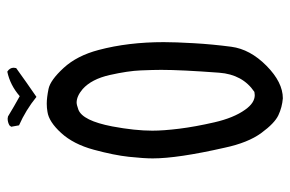

<svg xmlns="http://www.w3.org/2000/svg" viewBox="-158 -662 815 540"><g transform="rotate(-90 250.0 -391.5)"><path d="M244 -4Q219 -6 196.5 -16.5Q174 -27 146.5 -64.5Q119 -102 105 -168Q75 -300 75 -370Q75 -395 79.5 -437Q84 -479 99.5 -536Q115 -593 146.5 -627.5Q178 -662 206 -666Q217 -668 229 -668Q246 -668 270.5 -663Q295 -658 329.5 -620.5Q364 -583 380 -522Q402 -439 402 -339Q402 -307 399 -254.5Q396 -202 389 -149Q382 -96 335.5 -50Q289 -4 244 -4ZM253 -83 262 -84Q311 -117 316 -183Q324 -290 324 -346Q324 -367 322.5 -403.5Q321 -440 309.5 -491Q298 -542 270 -567Q250 -584 232 -584Q226 -584 212 -579Q181 -567 165 -484Q153 -420 153 -371Q153 -340 158.5 -295.5Q164 -251 176.5 -196.5Q189 -142 212 -110Q231 -83 253 -83ZM248 -697Q211 -727 168 -746L164 -768L168 -773Q177 -778 187 -778L193 -777Q221 -760 250 -744Q281 -771 319 -779Q330 -772 330 -761L329 -754Q310 -740 289 -725.5Q268 -711 248 -697Z"/></g></svg>

Font: Xiaolai SC
Style: Regular
Weight: 400
Designer: Nozomi Seto 瀬戸のぞみ
Version: Version 3.11;December 4, 2020;FontCreator 13.0.0.2613 64-bit